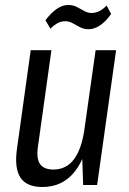

<svg xmlns="http://www.w3.org/2000/svg" viewBox="-20 -741 517 769"><path d="M132 -154Q125 -107 140 -84.5Q155 -62 194 -62Q246 -62 277 -104Q308 -146 319 -229L354 -295L346 -238Q329 -117 280 -54.5Q231 8 150 8Q87 8 62 -29.5Q37 -67 48 -145L103 -540H186ZM369 0H313L308 -152L363 -540H445ZM162 -660Q185 -690 207.5 -705.5Q230 -721 253 -721Q273 -721 288 -713Q303 -705 317.5 -697Q332 -689 347 -689Q362 -689 377 -696Q392 -703 407 -719L425 -685Q404 -655 381 -639.5Q358 -624 335 -624Q316 -624 300.5 -632Q285 -640 271 -648Q257 -656 241 -656Q226 -656 212 -649Q198 -642 182 -626Z"/></svg>

Font: Pathway Extreme Condensed
Style: Italic
Weight: 400
Width: 3
Italic angle: -8°
Version: Version 1.001;gftools[0.9.26]